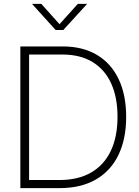

<svg xmlns="http://www.w3.org/2000/svg" viewBox="-20 -966 716 986"><path d="M286.6 0H108.9V-41.5H284.7Q381.8 -41.5 448.5 -80.3Q515.1 -119.1 549.3 -191.9Q583.5 -264.6 583.5 -365.7Q583.5 -466.3 550.8 -537.8Q518.1 -609.4 454.8 -647.7Q391.6 -686 300.3 -686H107.9V-727.5H302.2Q404.8 -727.5 477.5 -684.3Q550.3 -641.1 589.1 -560.1Q627.9 -479 627.9 -365.7Q627.9 -251 587.6 -168.9Q547.4 -86.9 471.2 -43.5Q395 0 286.6 0ZM129.4 -727.5V0H84.5V-727.5ZM191.9 -946.3 285.6 -841.8 379.9 -946.3H426.8V-945.3L305.2 -812H265.6L145 -945.3V-946.3Z"/></svg>

Font: Inter 28pt ExtraLight
Style: Regular
Weight: 250
Designer: Rasmus Andersson
Foundry: rsms
Version: Version 4.001;git-66647c0bb